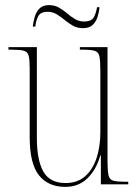

<svg xmlns="http://www.w3.org/2000/svg" viewBox="-20 -720 540 750"><path d="M235 10Q168 10 132 -35.5Q96 -81 96 -184V-453Q96 -487 92 -502.5Q88 -518 72.5 -522Q57 -526 24 -526H13V-536H124V-182Q124 -94 149.5 -49.5Q175 -5 236 -5Q282 -5 312 -31Q342 -57 357 -102Q372 -147 372 -203V-441Q372 -481 368.5 -499Q365 -517 350 -521.5Q335 -526 300 -526H292V-536H400V-89Q400 -52 404 -35Q408 -18 423 -14Q438 -10 470 -10H481V0H374V-113H372Q356 -57 321.5 -23.5Q287 10 235 10ZM304 -610Q282 -610 265 -619.5Q248 -629 232.5 -642Q217 -655 201 -664.5Q185 -674 166 -674Q138 -674 129 -656Q120 -638 118 -616H108Q110 -634 115.5 -653.5Q121 -673 134 -686.5Q147 -700 171 -700Q193 -700 210 -690.5Q227 -681 242 -668Q257 -655 273 -645.5Q289 -636 308 -636Q338 -636 347 -653.5Q356 -671 359 -692H369Q367 -673 361 -654Q355 -635 342 -622.5Q329 -610 304 -610Z"/></svg>

Font: Noto Serif Display Condensed Thin
Style: Regular
Weight: 100
Width: 3
Designer: Monotype Design Team
Foundry: Monotype Imaging Inc.
Version: Version 2.009